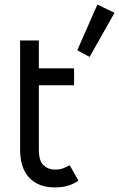

<svg xmlns="http://www.w3.org/2000/svg" viewBox="-20 -806 521 840"><path d="M68 -151V-629H150V-507H304V-433H150V-151Q150 -102 170.5 -83Q191 -64 219 -64Q239 -64 251.5 -68Q264 -72 285 -83L323 -16Q283 14 220 14Q148 14 108 -28.5Q68 -71 68 -151ZM406 -786 481 -750 372 -557 318 -586Z"/></svg>

Font: Bellota Text
Style: Bold
Weight: 700
Designer: Kemie Guaida
Foundry: Kemie Guaida
Version: Version 4.001